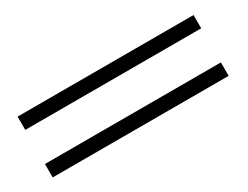

<svg xmlns="http://www.w3.org/2000/svg" viewBox="-34 -543 679 526"><g transform="rotate(-30 305.0 -280.0)"><path d="M24.9 -184.1V-226.6H581.5V-184.1ZM24.9 -334.5V-376.5H581.5V-334.5Z"/></g></svg>

Font: Simplified Naskh
Style: Regular
Weight: 400
Designer: SIL International
Foundry: Arabeyes
Version: 1.02_alpha